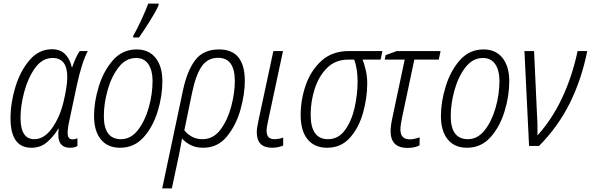

<svg xmlns="http://www.w3.org/2000/svg" viewBox="-20 -818 3311 1076"><path d="M156 10Q208 10 244.5 -22Q281 -54 307 -97H309Q294 10 372 10Q399 10 414 0V-43Q400 -37 387 -37Q359 -37 359 -72Q359 -86 361.5 -104Q364 -122 369 -144L411 -342Q439 -470 472 -532H427Q415 -516 403.5 -489.5Q392 -463 385 -442H382Q373 -485 346 -513.5Q319 -542 271 -542Q198 -542 146 -481.5Q94 -421 66.5 -331.5Q39 -242 39 -155Q39 10 156 10ZM172 -38Q95 -38 95 -158Q95 -226 116 -304Q137 -382 177 -437.5Q217 -493 275 -493Q357 -493 357 -386Q357 -358 351 -321Q345 -284 335 -243Q315 -161 271.5 -99.5Q228 -38 172 -38Z M653 10Q732 10 784.5 -48.5Q837 -107 863.5 -193.5Q890 -280 890 -363Q890 -446 852 -493.5Q814 -541 746 -541Q666 -541 613 -480.5Q560 -420 533.5 -333Q507 -246 507 -168Q507 -84 545 -37Q583 10 653 10ZM658 -38Q562 -38 562 -167Q562 -237 583 -312.5Q604 -388 644.5 -440.5Q685 -493 742 -493Q789 -493 812 -457.5Q835 -422 835 -366Q835 -290 813.5 -214.5Q792 -139 752.5 -88.5Q713 -38 658 -38ZM726 -608H759Q782 -640 818.5 -698Q855 -756 868 -787L870 -798H811Q797 -760 772 -706Q747 -652 727 -618Z M1115 -38Q1080 -38 1054.5 -52.5Q1029 -67 1013 -88L1056 -296Q1076 -394 1109 -444Q1142 -494 1203 -494Q1296 -494 1296 -363Q1296 -298 1276 -222Q1256 -146 1216 -92Q1176 -38 1115 -38ZM889 238H943L982 55Q987 30 991.5 6.5Q996 -17 1000 -42Q1019 -20 1048.5 -5Q1078 10 1119 10Q1200 10 1251.5 -53Q1303 -116 1327.5 -203Q1352 -290 1352 -364Q1352 -541 1208 -541Q1119 -541 1073.5 -480.5Q1028 -420 1005 -310Z M1505 10Q1537 10 1567 -2V-47Q1543 -38 1517 -38Q1474 -38 1474 -86Q1474 -97 1476.5 -110Q1479 -123 1482 -139L1566 -532H1512L1428 -140Q1424 -121 1421.5 -105.5Q1419 -90 1419 -77Q1419 10 1505 10Z M1813 10Q1892 10 1942 -47Q1992 -104 2015 -187.5Q2038 -271 2038 -349Q2038 -390 2030 -424Q2022 -458 2012 -484H2113L2123 -532H1936Q1843 -532 1783 -478.5Q1723 -425 1694 -342.5Q1665 -260 1665 -173Q1665 -84 1704 -37Q1743 10 1813 10ZM1818 -38Q1721 -38 1721 -175Q1721 -250 1744 -321Q1767 -392 1813.5 -438Q1860 -484 1933 -484H1965Q1984 -433 1984 -362Q1984 -288 1967 -213.5Q1950 -139 1913 -88.5Q1876 -38 1818 -38Z M2264 11Q2303 11 2331 -3L2332 -48Q2319 -44 2305 -40.5Q2291 -37 2277 -37Q2224 -37 2224 -92Q2224 -106 2226.5 -122Q2229 -138 2233 -158L2302 -484H2439L2449 -532H2204L2141 -509L2136 -484H2248L2180 -163Q2169 -113 2169 -83Q2169 11 2264 11Z M2597 10Q2676 10 2728.5 -48.5Q2781 -107 2807.5 -193.5Q2834 -280 2834 -363Q2834 -446 2796 -493.5Q2758 -541 2690 -541Q2610 -541 2557 -480.5Q2504 -420 2477.5 -333Q2451 -246 2451 -168Q2451 -84 2489 -37Q2527 10 2597 10ZM2602 -38Q2506 -38 2506 -167Q2506 -237 2527 -312.5Q2548 -388 2588.5 -440.5Q2629 -493 2686 -493Q2733 -493 2756 -457.5Q2779 -422 2779 -366Q2779 -290 2757.5 -214.5Q2736 -139 2696.5 -88.5Q2657 -38 2602 -38Z M2945 0H3001Q3110 -111 3175 -243.5Q3240 -376 3271 -532H3217Q3187 -390 3130 -269Q3073 -148 2992 -59Q2992 -84 2992 -109.5Q2992 -135 2990 -163L2973 -532H2919Z"/></svg>

Font: Noto Sans Display SemiCondensed Light
Style: Italic
Weight: 300
Width: 4
Italic angle: -12°
Designer: Monotype Design Team
Foundry: Monotype Imaging Inc.
Version: Version 1.900